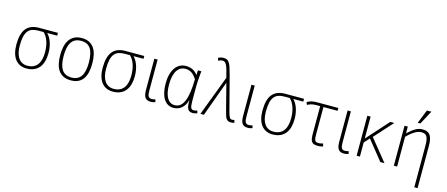

<svg xmlns="http://www.w3.org/2000/svg" viewBox="-56 -1476 5533 2378"><g transform="rotate(15 2710.0 -286.5)"><path d="M528.8 -512.2V-476.1H399.9Q417.5 -459.5 432.4 -435.5Q447.3 -411.6 458 -381.3Q468.8 -351.1 474.9 -315.4Q481 -279.8 481 -240.2Q481 -182.1 468 -134.8Q455.1 -87.4 428.5 -54.2Q401.9 -21 361.3 -2.9Q320.8 15.1 265.1 15.1Q218.8 15.1 182.1 -1.7Q145.5 -18.6 120.4 -51Q95.2 -83.5 82 -131.1Q68.8 -178.7 68.8 -240.2Q68.8 -379.9 122.8 -446Q176.8 -512.2 287.1 -512.2ZM290 -476.1Q242.7 -476.1 209.2 -464.1Q175.8 -452.1 154.3 -424.1Q132.8 -396 122.8 -350.1Q112.8 -304.2 112.8 -236.8Q112.8 -185.1 123 -145Q133.3 -105 152.8 -77.4Q172.4 -49.8 200.9 -35.4Q229.5 -21 266.1 -21Q312 -21 344.5 -36.6Q377 -52.2 397.5 -80.8Q418 -109.4 427.5 -149.2Q437 -189 437 -236.8Q437 -315.4 415.8 -377.2Q394.5 -439 355 -476.1Z M1038.1 -254.9Q1038.1 -193.8 1027.1 -144.3Q1016.1 -94.7 991.7 -59.1Q967.3 -23.4 928.2 -4.2Q889.2 15.1 833 15.1Q777.3 15.1 738 -4.2Q698.7 -23.4 674.1 -58.8Q649.4 -94.2 638.2 -144Q627 -193.8 627 -254.9Q627 -313 637.9 -362.8Q648.9 -412.6 673.3 -449Q697.8 -485.4 737.1 -506.1Q776.4 -526.9 833 -526.9Q887.2 -526.9 926 -508.1Q964.8 -489.3 989.7 -453.9Q1014.6 -418.5 1026.4 -368.2Q1038.1 -317.9 1038.1 -254.9ZM994.1 -254.9Q994.1 -374 956.1 -432.6Q918 -491.2 833 -491.2Q789.6 -491.2 758.8 -475.8Q728 -460.4 708.5 -430.4Q689 -400.4 679.9 -356.4Q670.9 -312.5 670.9 -254.9Q670.9 -136.7 710 -78.9Q749 -21 833 -21Q914.6 -21 954.3 -78.1Q994.1 -135.3 994.1 -254.9Z M1635.7 -512.2V-476.1H1506.8Q1524.4 -459.5 1539.3 -435.5Q1554.2 -411.6 1564.9 -381.3Q1575.7 -351.1 1581.8 -315.4Q1587.9 -279.8 1587.9 -240.2Q1587.9 -182.1 1575 -134.8Q1562 -87.4 1535.4 -54.2Q1508.8 -21 1468.3 -2.9Q1427.7 15.1 1372.1 15.1Q1325.7 15.1 1289.1 -1.7Q1252.4 -18.6 1227.3 -51Q1202.1 -83.5 1189 -131.1Q1175.8 -178.7 1175.8 -240.2Q1175.8 -379.9 1229.7 -446Q1283.7 -512.2 1394 -512.2ZM1397 -476.1Q1349.6 -476.1 1316.2 -464.1Q1282.7 -452.1 1261.2 -424.1Q1239.7 -396 1229.7 -350.1Q1219.7 -304.2 1219.7 -236.8Q1219.7 -185.1 1230 -145Q1240.2 -105 1259.8 -77.4Q1279.3 -49.8 1307.9 -35.4Q1336.4 -21 1373 -21Q1418.9 -21 1451.4 -36.6Q1483.9 -52.2 1504.4 -80.8Q1524.9 -109.4 1534.4 -149.2Q1543.9 -189 1543.9 -236.8Q1543.9 -315.4 1522.7 -377.2Q1501.5 -439 1461.9 -476.1Z M1917 3.9Q1907.2 7.8 1892.3 11.5Q1877.4 15.1 1858.9 15.1Q1834 15.1 1816.4 8.5Q1798.8 2 1787.4 -13.2Q1775.9 -28.3 1770.5 -52.7Q1765.1 -77.1 1765.1 -112.8V-512.2H1807.1V-122.1Q1807.1 -96.2 1809.1 -77.1Q1811 -58.1 1816.9 -45.7Q1822.8 -33.2 1833.7 -27.1Q1844.7 -21 1862.8 -21Q1874 -21 1886.2 -23.4Q1898.4 -25.9 1906.7 -29.8Z M2454.6 2.9Q2441.9 8.3 2427.2 11.7Q2412.6 15.1 2398.4 15.1Q2372.6 15.1 2356.4 6.8Q2340.3 -1.5 2331.5 -19.5Q2322.8 -37.6 2319.6 -65.4Q2316.4 -93.3 2316.4 -132.8Q2307.1 -93.3 2290 -65.4Q2272.9 -37.6 2250.7 -19.5Q2228.5 -1.5 2202.4 6.8Q2176.3 15.1 2148.4 15.1Q2109.4 15.1 2078.1 -2.7Q2046.9 -20.5 2024.9 -54.9Q2002.9 -89.4 1991.2 -139.6Q1979.5 -189.9 1979.5 -254.9Q1979.5 -316.9 1992.7 -367.2Q2005.9 -417.5 2030.3 -453.1Q2054.7 -488.8 2090.1 -507.8Q2125.5 -526.9 2169.4 -526.9Q2191.4 -526.9 2212.4 -522.5Q2233.4 -518.1 2252.9 -509Q2272.5 -500 2289.6 -485.6Q2306.6 -471.2 2320.8 -451.2Q2321.8 -467.8 2322.3 -483.9Q2322.8 -500 2323.7 -512.2H2367.7Q2363.3 -470.7 2360.8 -438.7Q2358.4 -406.7 2356.9 -379.6Q2355.5 -352.5 2355 -328.9Q2354.5 -305.2 2354.5 -280.8V-132.8Q2354.5 -97.2 2356.9 -75.2Q2359.4 -53.2 2365 -41.3Q2370.6 -29.3 2379.9 -25.1Q2389.2 -21 2402.8 -21Q2413.1 -21 2423.6 -23.4Q2434.1 -25.9 2444.8 -29.8ZM2155.8 -21Q2196.8 -21 2226.6 -44.9Q2256.3 -68.8 2275.9 -116.2Q2295.4 -163.6 2305.2 -233.9Q2314.9 -304.2 2316.4 -397Q2302.2 -418.5 2287.1 -435.8Q2272 -453.1 2254.4 -465.6Q2236.8 -478 2215.8 -484.6Q2194.8 -491.2 2169.4 -491.2Q2138.7 -491.2 2112.1 -477.3Q2085.4 -463.4 2065.7 -434.1Q2045.9 -404.8 2034.7 -359.6Q2023.4 -314.5 2023.4 -252Q2023.4 -193.4 2033 -150.1Q2042.5 -106.9 2059.8 -78.1Q2077.1 -49.3 2101.6 -35.2Q2126 -21 2155.8 -21Z M2833.5 -116.2Q2840.8 -88.9 2847.2 -72.3Q2853.5 -55.7 2860.1 -46.4Q2866.7 -37.1 2873.8 -33.9Q2880.9 -30.8 2888.7 -30.8Q2897 -30.8 2906 -32.7Q2915 -34.7 2919.4 -36.1L2927.2 -1Q2918.9 2 2906.5 3.4Q2894 4.9 2881.3 4.9Q2862.8 4.9 2849.4 -1Q2835.9 -6.8 2826.2 -19.8Q2816.4 -32.7 2808.6 -54Q2800.8 -75.2 2793.5 -106L2703.6 -455.1L2537.6 0H2492.7L2687.5 -514.2Q2671.9 -579.1 2660.2 -617.4Q2648.4 -655.8 2637 -675.8Q2625.5 -695.8 2613.5 -701.9Q2601.6 -708 2586.4 -708Q2572.3 -708 2558.3 -703.1Q2544.4 -698.2 2535.6 -691.9L2523.4 -726.1Q2536.1 -733.4 2553.5 -738.8Q2570.8 -744.1 2587.4 -744.1Q2613.3 -744.1 2631.1 -737.5Q2648.9 -731 2663.3 -710.9Q2677.7 -690.9 2690.2 -654.5Q2702.6 -618.2 2718.3 -558.1Z M3162.1 3.9Q3152.3 7.8 3137.5 11.5Q3122.6 15.1 3104 15.1Q3079.1 15.1 3061.5 8.5Q3043.9 2 3032.5 -13.2Q3021 -28.3 3015.6 -52.7Q3010.3 -77.1 3010.3 -112.8V-512.2H3052.2V-122.1Q3052.2 -96.2 3054.2 -77.1Q3056.2 -58.1 3062 -45.7Q3067.9 -33.2 3078.9 -27.1Q3089.8 -21 3107.9 -21Q3119.1 -21 3131.3 -23.4Q3143.6 -25.9 3151.9 -29.8Z M3684.6 -512.2V-476.1H3555.7Q3573.2 -459.5 3588.1 -435.5Q3603 -411.6 3613.8 -381.3Q3624.5 -351.1 3630.6 -315.4Q3636.7 -279.8 3636.7 -240.2Q3636.7 -182.1 3623.8 -134.8Q3610.8 -87.4 3584.2 -54.2Q3557.6 -21 3517.1 -2.9Q3476.6 15.1 3420.9 15.1Q3374.5 15.1 3337.9 -1.7Q3301.3 -18.6 3276.1 -51Q3251 -83.5 3237.8 -131.1Q3224.6 -178.7 3224.6 -240.2Q3224.6 -379.9 3278.6 -446Q3332.5 -512.2 3442.9 -512.2ZM3445.8 -476.1Q3398.4 -476.1 3365 -464.1Q3331.5 -452.1 3310.1 -424.1Q3288.6 -396 3278.6 -350.1Q3268.6 -304.2 3268.6 -236.8Q3268.6 -185.1 3278.8 -145Q3289.1 -105 3308.6 -77.4Q3328.1 -49.8 3356.7 -35.4Q3385.3 -21 3421.9 -21Q3467.8 -21 3500.2 -36.6Q3532.7 -52.2 3553.2 -80.8Q3573.7 -109.4 3583.3 -149.2Q3592.8 -189 3592.8 -236.8Q3592.8 -315.4 3571.5 -377.2Q3550.3 -439 3510.7 -476.1Z M4124.5 -476.1H3942.9V-132.8Q3942.9 -103 3944.6 -83Q3946.3 -63 3952.1 -51Q3958 -39.1 3969.2 -33.9Q3980.5 -28.8 3999.5 -28.8Q4005.4 -28.8 4013.2 -29.8Q4021 -30.8 4028.6 -32.2Q4036.1 -33.7 4043.2 -35.4Q4050.3 -37.1 4055.7 -39.1L4065.9 -2.9Q4060.1 -1 4052 0.7Q4043.9 2.4 4034.9 3.9Q4025.9 5.4 4016.6 6.1Q4007.3 6.8 3999.5 6.8Q3968.8 6.8 3949.7 0.5Q3930.7 -5.9 3919.7 -21.5Q3908.7 -37.1 3904.8 -63Q3900.9 -88.9 3900.9 -127.9V-476.1H3851.6Q3811 -476.1 3783.9 -467.8Q3756.8 -459.5 3738.8 -448.2L3724.6 -481Q3751 -497.6 3782 -504.9Q3813 -512.2 3852.5 -512.2H4124.5Z M4395 3.9Q4385.3 7.8 4370.4 11.5Q4355.5 15.1 4336.9 15.1Q4312 15.1 4294.4 8.5Q4276.9 2 4265.4 -13.2Q4253.9 -28.3 4248.5 -52.7Q4243.2 -77.1 4243.2 -112.8V-512.2H4285.2V-122.1Q4285.2 -96.2 4287.1 -77.1Q4289.1 -58.1 4294.9 -45.7Q4300.8 -33.2 4311.8 -27.1Q4322.8 -21 4340.8 -21Q4352.1 -21 4364.3 -23.4Q4376.5 -25.9 4384.8 -29.8Z M4799.8 0 4600.1 -249 4538.1 -181.2V0H4496.1V-512.2H4538.1V-231L4790 -512.2H4841.8L4628.9 -276.9L4853 0Z M5287.1 192.9V-335Q5287.1 -382.3 5281.7 -412.4Q5276.4 -442.4 5265.1 -459.5Q5253.9 -476.6 5236.6 -482.7Q5219.2 -488.8 5195.8 -488.8Q5159.2 -488.8 5114.3 -462.6Q5069.3 -436.5 5015.1 -381.8V0H4973.1V-512.2H5015.1V-425.8Q5041.5 -450.7 5065.4 -469.5Q5089.4 -488.3 5111.6 -501.2Q5133.8 -514.2 5155.5 -520.5Q5177.2 -526.9 5199.7 -526.9Q5239.3 -526.9 5264.4 -514.6Q5289.6 -502.4 5304 -478.8Q5318.4 -455.1 5323.7 -420.7Q5329.1 -386.2 5329.1 -341.8V192.9ZM5154.8 -589.8H5121.6L5191.9 -766.1H5249.5Z"/></g></svg>

Font: Clear Sans Thin
Style: Regular
Weight: 250
Foundry: Intel Corporation
Version: Version 1.00